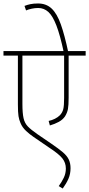

<svg xmlns="http://www.w3.org/2000/svg" viewBox="-20 -916 513 1105"><path d="M473 -596H375V-354Q375 -310 371 -288.5Q367 -267 354 -246Q341 -227 318 -214.5Q295 -202 267 -194L260 -220Q279 -224 296 -232.5Q313 -241 325 -253Q339 -268 344 -287.5Q349 -307 349 -352V-596H109V-318Q109 -265 115.5 -236Q122 -207 140.5 -188Q159 -169 195 -144L277 -88Q318 -60 342 -39.5Q366 -19 376 2.5Q386 24 386 52Q386 85 374 112.5Q362 140 341 169L318 155Q335 132 347 107Q359 82 359 54Q359 21 339 -4.5Q319 -30 262 -67L173 -128Q152 -142 130 -162.5Q108 -183 98 -208Q90 -226 86.5 -247.5Q83 -269 83 -315V-596H0V-622H473ZM347 -615Q326 -714 304.5 -769.5Q283 -825 258 -847.5Q233 -870 200 -870Q181 -870 162.5 -866Q144 -862 130 -856L121 -882Q136 -888 154.5 -892Q173 -896 199 -896Q246 -896 277 -867Q308 -838 330 -776Q352 -714 373 -615Z"/></svg>

Font: Noto Sans SemiCondensed Thin
Style: Italic
Weight: 100
Width: 4
Italic angle: -12°
Designer: Monotype Design Team
Foundry: Monotype Imaging Inc.
Version: Version 2.013; ttfautohint (v1.8.4.7-5d5b)